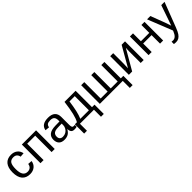

<svg xmlns="http://www.w3.org/2000/svg" viewBox="384 -2089 3847 3847"><g transform="rotate(-45 2307.5 -165.0)"><path d="M134.3 -266.6C134.3 -339.8 144.7 -391.9 165.5 -422.9C186.4 -453.8 220.1 -469.2 266.6 -469.2C300.8 -469.2 327.1 -460.6 345.7 -443.4C364.3 -426.1 375.8 -402.8 380.4 -373.5L470.7 -380.4C461.6 -429.5 439.2 -468.1 403.6 -496.1C367.9 -524.1 323.1 -538.1 269 -538.1C196.1 -538.1 140.1 -514.7 101.1 -468C62 -421.3 42.5 -353.5 42.5 -264.6C42.5 -175.1 61.9 -107 100.8 -60.3C139.7 -13.6 196.1 9.8 270 9.8C326 9.8 372.2 -5.4 408.7 -35.6C445.1 -65.9 466.8 -106.4 473.6 -157.2L384.8 -163.1C379.9 -127.9 366.9 -101.9 345.9 -85C325 -68 298.8 -59.6 267.6 -59.6C223 -59.6 189.6 -76.5 167.5 -110.4C145.3 -144.2 134.3 -196.3 134.3 -266.6Z M972.2 -528.3H569.3V0H657.2V-464.4H884.3V0H972.2Z M1243.7 9.8C1286.3 9.8 1322.5 1.4 1352.3 -15.4C1382.1 -32.1 1408.2 -60.7 1430.7 -101.1H1433.6C1435.5 -64.6 1443.9 -37.8 1458.7 -20.8C1473.6 -3.7 1497.2 4.9 1529.8 4.9C1552.9 4.9 1575.5 2.3 1597.7 -2.9V-57.6C1586.9 -55.3 1577.3 -54.2 1568.8 -54.2C1549.6 -54.2 1536.6 -60.8 1529.8 -74C1522.9 -87.2 1519.5 -106.8 1519.5 -132.8V-360.4C1519.5 -418 1502.8 -462 1469.2 -492.4C1435.7 -522.9 1385.7 -538.1 1319.3 -538.1C1193 -538.1 1122.4 -490.6 1107.4 -395.5L1199.2 -387.2C1202.8 -416.5 1213.5 -437.8 1231.4 -451.2C1249.3 -464.5 1278 -471.2 1317.4 -471.2C1356.4 -471.2 1385.1 -461.9 1403.3 -443.4C1421.5 -424.8 1430.7 -394 1430.7 -351.1V-322.3L1312 -320.3C1231.9 -318.4 1173.9 -302.7 1137.9 -273.4C1102 -244.1 1084 -202.1 1084 -147.5C1084 -98.6 1097.3 -60.2 1124 -32.2C1150.7 -4.2 1190.6 9.8 1243.7 9.8ZM1263.7 -56.2C1235 -56.2 1213 -64 1197.5 -79.6C1182 -95.2 1174.3 -117.4 1174.3 -146C1174.3 -172.4 1180 -193.7 1191.4 -210C1202.8 -226.2 1219.2 -238.3 1240.5 -246.1C1261.8 -253.9 1293.1 -258.1 1334.5 -258.8L1430.7 -260.7V-217.3C1430.7 -190.3 1423.4 -164 1408.9 -138.4C1394.4 -112.9 1374.7 -92.8 1349.6 -78.1C1324.5 -63.5 1295.9 -56.2 1263.7 -56.2Z M2004.9 -464.4V-64H1762.2C1783 -111.2 1800.8 -167.6 1815.4 -233.2C1830.1 -298.7 1843.4 -375.8 1855.5 -464.4ZM2164.1 199.2V-64H2092.8V-528.3H1778.3C1763.3 -409.2 1746.9 -312.2 1729 -237.3C1711.1 -162.4 1689.9 -104.7 1665.5 -64H1607.4V199.2H1687V0H2084.5V199.2Z M2250.5 0H2901.4V199.2H2981V-64H2909.2V-528.3H2821.3V-64H2624V-528.3H2536.1V-64H2338.4V-528.3H2250.5Z M3158.2 -528.3H3073.2V0H3167L3414.1 -426.3C3413.1 -416.2 3412 -399.3 3410.9 -375.5C3409.7 -351.7 3409.2 -334 3409.2 -322.3V0H3493.2V-528.3H3397L3153.3 -104L3158.2 -239.3Z M3719.7 -528.3H3631.8V0H3719.7V-240.7H3957.5V0H4045.4V-528.3H3957.5V-304.7H3719.7Z M4208 207.5C4237 207.5 4262.9 200.8 4285.9 187.3C4308.8 173.7 4329.8 153.2 4348.6 125.7C4367.5 98.2 4387.9 56.3 4409.7 0L4612.8 -528.3H4520L4404.3 -191.9L4370.1 -95.7C4369.1 -99.9 4362.5 -120.1 4350.1 -156.2L4328.1 -220L4322.3 -236.3L4210.9 -528.3H4117.2L4326.7 -2.4L4318.4 18.6C4286.5 99 4243.2 139.2 4188.5 139.2C4173.5 139.2 4159.8 138.2 4147.5 136.2V202.1C4163.7 205.7 4183.9 207.5 4208 207.5Z"/></g></svg>

Font: Arimo
Style: Regular
Weight: 400
Designer: Steve Matteson
Foundry: Monotype Imaging Inc.
Version: Version 1.32